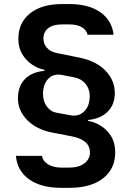

<svg xmlns="http://www.w3.org/2000/svg" viewBox="-20 -760 639 935"><path d="M279.3 154.8Q180.2 154.8 121.8 113.3Q63.5 71.8 57.6 -1H184.6Q188.5 24.9 214.6 40.5Q240.7 56.2 279.3 56.2H317.9Q363.8 56.2 390.9 35.6Q418 15.1 418 -18.1Q418 -79.1 329.1 -96.2L237.3 -113.8Q158.2 -128.9 112.8 -175Q67.4 -221.2 67.4 -280.8Q67.4 -339.8 100.8 -374.5Q134.3 -409.2 196.3 -415V-419.9Q163.1 -426.8 134.3 -446.8Q105.5 -466.8 87.4 -497.8Q69.3 -528.8 69.3 -570.8Q69.3 -648.9 126 -694.6Q182.6 -740.2 281.7 -740.2H318.8Q411.6 -740.2 468.3 -700.7Q524.9 -661.1 533.2 -590.8H406.2Q402.3 -612.8 379.2 -627Q356 -641.1 318.8 -641.1H281.7Q237.8 -641.1 214.6 -622.6Q191.4 -604 191.4 -573.2Q191.4 -546.4 208.5 -527.1Q225.6 -507.8 259.3 -501L369.1 -479Q450.2 -461.9 494.6 -415Q539.1 -368.2 539.1 -307.1Q539.1 -250 503.7 -215.6Q468.3 -181.2 409.2 -175.8V-170.9Q435.1 -168 466.1 -150.4Q497.1 -132.8 519 -99.9Q541 -66.9 541 -17.1Q541 62 481.9 108.4Q422.9 154.8 317.9 154.8ZM319.8 -199.2Q362.8 -190.4 389.9 -217.3Q417 -244.1 417 -293Q417 -326.2 397 -351.1Q377 -376 344.2 -382.8L281.7 -395Q240.7 -402.8 215.1 -376.5Q189.5 -350.1 189.5 -301.8Q189.5 -266.6 208 -241.2Q226.6 -215.8 256.3 -210.9Z"/></svg>

Font: UDEV Gothic 35
Style: Bold
Weight: 700
Version: v2.1.0; ttfautohint (v1.8.4.7-5d5b-dirty) -l 6 -r 45 -G 200 